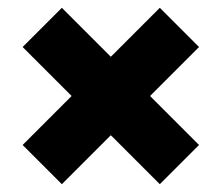

<svg xmlns="http://www.w3.org/2000/svg" viewBox="-20 -626 568 492"><path d="M138.5 -154 38 -254.5 163.5 -380 38 -505.5 138.5 -606 264 -480.5 389.5 -606 490 -505.5 364.5 -380 490 -254.5 389.5 -154 264 -279.5Z"/></svg>

Font: Encode Sans SC ExtraBold
Style: Regular
Weight: 800
Version: Version 3.002